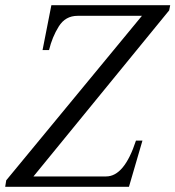

<svg xmlns="http://www.w3.org/2000/svg" viewBox="-36 -720 676 740"><path d="M-12 -25 511 -659H263Q216 -659 190.5 -618Q165 -577 153 -527H128L162 -700H620L616 -680L93 -40H373Q443 -40 488 -178H513L461 0H-16Z"/></svg>

Font: Taviraj
Style: Italic
Weight: 400
Italic angle: -12°
Designer: Katatrad Team
Foundry: CadsonDemak
Version: Version 1.001